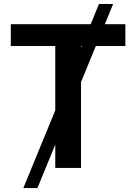

<svg xmlns="http://www.w3.org/2000/svg" viewBox="-20 -850 689 972"><path d="M98.1 102.1 481 -829.6H552.7L169.4 102.1ZM34.7 -617.2V-727.5H614.7V-617.2H390.1V0H259.8V-617.2Z"/></svg>

Font: Inter 20pt SemiBold
Style: Regular
Weight: 600
Version: Version 4.001;git-66647c0bb